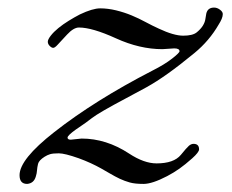

<svg xmlns="http://www.w3.org/2000/svg" viewBox="-20 -459 598 494"><path d="M162.1 -99.6 189.9 -102.5Q253.4 -102.5 312 -64Q350.6 -38.6 382.8 -38.6Q427.2 -38.6 445.3 -60.5Q460 -78.6 465.8 -83.7Q471.7 -88.9 478 -88.9Q492.2 -88.9 492.2 -74.7Q492.2 -67.4 474.4 -51.5Q456.5 -35.6 441.7 -25.1Q426.8 -14.6 410.2 -5.9Q371.6 14.2 349.4 14.2Q327.1 14.2 314 10.5Q300.8 6.8 288.3 1Q275.9 -4.9 263.9 -12Q252 -19 240.2 -25.6Q228.5 -32.2 213.6 -39.1Q198.7 -45.9 182.6 -51.8Q146.5 -64.5 131.3 -64.5Q116.2 -64.5 108.9 -62.3Q101.6 -60.1 94.7 -55.7Q80.1 -46.4 77.9 -37.4Q75.7 -28.3 75.2 -20.5Q74.7 -12.7 72.3 -5.4Q67.4 12.7 49.8 14.2Q30.3 14.2 30.3 -8.3Q30.3 -49.3 119.6 -119.1Q223.6 -200.7 372.1 -277.3Q403.3 -293 422.6 -308.1Q441.9 -323.2 441.9 -327.1Q441.9 -334.5 428.2 -334.5L397.9 -332.5Q339.4 -332.5 278.3 -360.4Q217.3 -388.2 183.1 -388.2Q169.4 -388.2 152.6 -370.1Q135.7 -352.1 128.4 -344Q121.1 -335.9 116.9 -335.9Q112.8 -335.9 107.9 -340.8Q103 -345.7 103 -351.6Q103 -357.4 110.6 -367.2Q118.2 -377 130.1 -386.7Q142.1 -396.5 156.7 -405.5Q171.4 -414.6 185.5 -421.9Q218.3 -437.5 237.8 -437.5Q257.3 -437.5 278.6 -432.4Q299.8 -427.2 318.6 -419.4Q337.4 -411.6 354.5 -402.3Q371.6 -393.1 388.7 -385.3Q427.2 -367.2 451.4 -367.2Q475.6 -367.2 486.1 -375.7Q496.6 -384.3 502 -393.1Q507.3 -401.9 508.3 -409.4Q509.3 -417 510.7 -423.8Q514.2 -439.5 530.8 -439.5Q538.6 -439.5 545.9 -434.1Q553.2 -428.7 553.2 -422.9Q553.2 -417 550.3 -410.2Q547.4 -403.3 543 -396.5Q518.6 -354 480.2 -322.5Q441.9 -291 412.1 -269.8Q382.3 -248.5 356.2 -234.1Q330.1 -219.7 304.2 -206.1Q234.9 -169.4 216.6 -155.3Q198.2 -141.1 190.4 -136.2Q182.6 -131.3 174.8 -125.5Q153.8 -110.4 153.8 -105Q153.8 -99.6 162.1 -99.6Z"/></svg>

Font: Cardo-Italic
Style: Italic
Weight: 400
Italic angle: -12°
Designer: David J. Perry
Foundry: David J. Perry
Version: Version 0.991